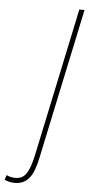

<svg xmlns="http://www.w3.org/2000/svg" viewBox="-87 -748 441 954"><g transform="rotate(5 134.0 -271.0)"><path d="M23 172C87 172 117 129 136 37L295 -714H269L112 29C92 118 70 147 25 147C9 147 -7 143 -19 137L-27 160C-15 167 3 172 23 172Z"/></g></svg>

Font: Noto Sans ExtraCondensed Thin
Style: Italic
Weight: 100
Width: 2
Italic angle: -12°
Designer: Monotype Design Team
Foundry: Monotype Imaging Inc.
Version: Version 2.013